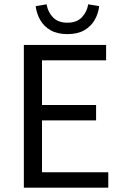

<svg xmlns="http://www.w3.org/2000/svg" viewBox="-20 -863 567 883"><path d="M89.7 0V-656.3H468V-585.6H173.2V-380H421.9V-309.3H173.2V-70.7H478V0ZM290 -706.1Q244.1 -706.1 213.1 -723.6Q182.2 -741.2 165.3 -770.6Q148.4 -800 144 -834.7L194.3 -843.2Q200 -807.8 223.7 -783.2Q247.4 -758.6 290 -758.6Q332.6 -758.6 356.3 -783.2Q380 -807.8 385.7 -843.2L436 -834.7Q432.2 -800 415 -770.6Q397.8 -741.2 367.2 -723.6Q336.6 -706.1 290 -706.1Z"/></svg>

Font: Source Sans 3 VF
Style: Regular
Weight: 200
Designer: Paul D. Hunt
Foundry: Adobe
Version: Version 3.046;hotconv 1.0.118;makeotfexe 2.5.65603